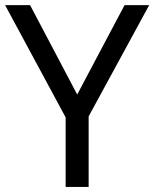

<svg xmlns="http://www.w3.org/2000/svg" viewBox="-20 -734 606 754"><path d="M283.2 -362.8 469.2 -713.9H565.9L328.1 -276.9V0H237.8V-272.9L0 -713.9H98.1Z"/></svg>

Font: Noto Sans Southeast Asian
Style: Regular
Weight: 400
Designer: Monotype Design Team
Foundry: Monotype Imaging Inc.
Version: Version 1.06 uh; ttfautohint (v1.4.1)